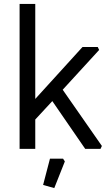

<svg xmlns="http://www.w3.org/2000/svg" viewBox="-20 -760 568 980"><path d="M80 0V-740H160V-255L401 -520H479L486 -505L300 -302L500 -15L493 0H415L247 -244L160 -150V0ZM200 184 235 50H302L311 64L257 200Z"/></svg>

Font: Oxanium ExtraLight
Style: Regular
Weight: 400
Version: Version 2.000